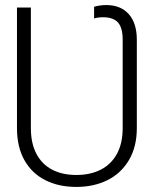

<svg xmlns="http://www.w3.org/2000/svg" viewBox="-20 -737 615 768"><path d="M47.9 -224.6V-707H103.5V-224.6Q103.5 -163.6 125.7 -121.6Q147.9 -79.6 188.7 -58.3Q229.5 -37.1 285.2 -37.1Q341.8 -37.1 383.5 -58.6Q425.3 -80.1 448 -122.1Q470.7 -164.1 470.7 -224.6V-578.1Q470.7 -626 451.9 -647Q433.1 -668 392.6 -668Q371.1 -668 356.4 -663.1V-710Q380.4 -716.8 405.3 -716.8Q462.4 -716.8 494.9 -680.7Q527.3 -644.5 527.3 -578.1V-224.6Q527.3 -150.4 496.1 -97.2Q464.8 -43.9 410.2 -16.6Q355.5 10.7 285.2 10.7Q214.8 10.7 161.1 -16.4Q107.4 -43.5 77.6 -96.4Q47.9 -149.4 47.9 -224.6Z"/></svg>

Font: Pretendard Std ExtraLight
Style: Regular
Weight: 200
Designer: Base glyphs from Inter by Rasmus Andersson; Hangeul glyphs from Noto Sans CJK(Source Han Sans) by Jang Soo-young and Kan
Foundry: Kil Hyung-jin
Version: Version 1.309